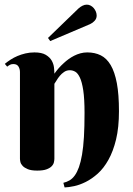

<svg xmlns="http://www.w3.org/2000/svg" viewBox="-20 -735 578 836"><path d="M348.1 -243.2Q348.1 -304.7 342.5 -341.6Q336.9 -378.4 327.6 -397.7Q318.4 -417 307.1 -423.1Q295.9 -429.2 284.2 -429.2Q270 -429.2 259 -421.6Q248 -414.1 240 -404.3Q231.9 -394.5 226.3 -384.8Q220.7 -375 216.8 -370.1V-43.9Q216.8 -37.6 214.8 -28.6Q212.9 -19.5 205.3 -11.5Q197.8 -3.4 182.9 2.2Q168 7.8 142.1 7.8Q116.2 7.8 101.3 1.7Q86.4 -4.4 78.6 -12.7Q70.8 -21 68.8 -29.8Q66.9 -38.6 66.9 -43.9V-420.9Q66.9 -435.1 60.3 -445.6Q53.7 -456.1 38.1 -456.1Q29.8 -456.1 23.9 -453.1Q18.1 -450.2 11.2 -444.8L1 -457Q12.2 -466.3 26.1 -475.3Q40 -484.4 56.2 -491.2Q72.3 -498 90.8 -502.4Q109.4 -506.8 129.9 -506.8Q161.6 -506.8 179.2 -496.3Q196.8 -485.8 205.1 -471.2Q213.4 -456.5 215.1 -440.7Q216.8 -424.8 216.8 -414.1Q234.9 -439.9 257.8 -460.4Q267.1 -469.2 278.6 -477.5Q290 -485.8 303 -492.4Q315.9 -499 330.3 -502.9Q344.7 -506.8 359.9 -506.8Q393.1 -506.8 418.7 -494.1Q444.3 -481.4 461.9 -451.7Q479.5 -421.9 488.8 -372.8Q498 -323.7 498 -251Q498 -180.2 485.4 -127.9Q472.7 -75.7 452.1 -39.1Q431.6 -2.4 405.8 20.8Q379.9 43.9 353.5 57.1Q327.1 70.3 303 75.4Q278.8 80.6 261.2 81.1L255.9 61Q270.5 57.6 283 50.3Q295.4 43 305.7 28.8Q315.9 14.6 323.7 -7.1Q331.5 -28.8 337.2 -61.5Q342.8 -94.2 345.5 -138.9Q348.1 -183.6 348.1 -243.2ZM189 -569.8 321.8 -698.2Q330.1 -705.6 339.4 -710.2Q348.6 -714.8 357.9 -714.8Q366.7 -714.8 374.5 -710.7Q382.3 -706.5 388.2 -699.7Q394 -692.9 397.5 -684.3Q400.9 -675.8 400.9 -667Q400.9 -654.3 392.3 -644.8Q383.8 -635.3 372.1 -629.9L198.7 -556.2Z"/></svg>

Font: Berkshire Swash
Style: Regular
Weight: 400
Designer: Astigmatic (AOETI)
Foundry: Astigmatic (AOETI)
Version: Version 1.001